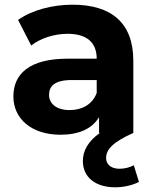

<svg xmlns="http://www.w3.org/2000/svg" viewBox="-20 -566 657 818"><path d="M550 138C534 147 511 153 489 153C454 153 432 135 432 107C432 70 463 38 549 0L548 -1V-307C548 -470 453 -546 289 -546C203 -546 116 -523 57 -481L113 -372C152 -403 211 -422 268 -422C352 -422 392 -383 392 -316H268C104 -316 37 -250 37 -155C37 -62 112 8 238 8C317 8 373 -18 402 -67V0H406C356 35 333 76 333 120C333 187 384 232 471 232C509 232 548 222 572 209ZM277 -97C222 -97 189 -123 189 -162C189 -198 212 -225 285 -225H392V-170C374 -121 329 -97 277 -97Z"/></svg>

Font: Montserrat Lite
Style: Bold
Weight: 700
Designer: Julieta Ulanovsky
Foundry: Julieta Ulanovsky
Version: Version 7.200;PS 007.200;hotconv 1.0.88;makeotf.lib2.5.64775